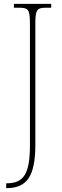

<svg xmlns="http://www.w3.org/2000/svg" viewBox="-20 -734 323 994"><path d="M12 240H15C115 239 163 185 163 15V-606C163 -683 169 -694 219 -694H245V-714H52V-694H79C129 -694 135 -683 135 -606V16C135 161 106 215 15 215H12Z"/></svg>

Font: Noto Serif Bengali Condensed Thin
Style: Regular
Weight: 100
Width: 3
Designer: Juan Bruce, Universal Thirst, Indian Type Foundry and the Monotype Design Team.
Foundry: Monotype Imaging Inc.
Version: Version 2.003